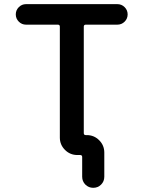

<svg xmlns="http://www.w3.org/2000/svg" viewBox="-20 -774 698 932"><path d="M401.4 -118.2Q436.5 -118.2 461.4 -93.3Q486.3 -68.4 486.3 -33.2V84Q486.3 106.4 470.7 122.1Q455.1 137.7 432.6 137.7Q410.2 137.7 394.5 122.1Q378.9 106.4 378.9 84V-11.7Q378.9 -21.5 369.1 -21.5H355.5Q320.3 -21.5 295.4 -46.4Q270.5 -71.3 270.5 -106.4V-644.5Q270.5 -654.3 260.7 -654.3H106.4Q85.9 -654.3 71.3 -668.9Q56.6 -683.6 56.6 -704.1Q56.6 -724.6 71.3 -739.3Q85.9 -753.9 106.4 -753.9H549.8Q570.3 -753.9 585 -739.3Q599.6 -724.6 599.6 -704.1Q599.6 -683.6 585 -668.9Q570.3 -654.3 549.8 -654.3H396.5Q386.7 -654.3 386.7 -644.5V-127.9Q386.7 -118.2 396.5 -118.2Z"/></svg>

Font: Gen Jyuu GothicX Medium
Style: Regular
Weight: 500
Designer: Ryoko NISHIZUKA (kana &amp; ideographs); Paul D. Hunt (Latin, Greek &amp; Cyrillic); Wenlong ZHANG (bopomofo); Sandoll C
Version: Version 1.058.20140828